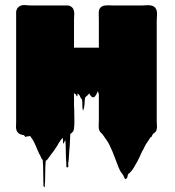

<svg xmlns="http://www.w3.org/2000/svg" viewBox="-20 -542 703 773"><path d="M612 -32Q612 -26 610 -18Q609 -14 606 -11Q604 -9 601.5 -7Q599 -5 596 -3Q595 -2 592 4.5Q589 11 588 11Q587 11 586 10Q586 11 585.5 11Q585 11 585 12Q581 19 576 26Q571 33 566 41L560 53Q559 56 557 59.5Q555 63 553 66L550 72Q546 82 541.5 91Q537 100 532 110Q529 114 526.5 119Q524 124 521 129L518 134Q517 135 517 135.5Q517 136 516 137Q506 152 496 159Q494 163 493.5 168.5Q493 174 488 178Q484 182 480 172Q476 162 471 156Q466 151 463 144Q460 137 457 131L439 84Q436 76 432.5 67.5Q429 59 425 51Q417 32 402 12L393 -1L386 -8Q380 -14 379 -20Q379 -21 378.5 -21.5Q378 -22 378 -23Q377 -32 377.5 -41Q378 -50 378 -59V-163L374 -175Q373 -174 372 -171Q371 -168 370 -166Q368 -162 364 -156Q360 -150 354 -150Q349 -151 345 -156.5Q341 -162 339 -166Q338 -164 336 -162Q333 -159 330.5 -156.5Q328 -154 325 -152Q323 -150 322 -146Q321 -136 320.5 -126.5Q320 -117 318 -107Q317 -104 315.5 -99.5Q314 -95 314 -97Q311 -108 311.5 -119.5Q312 -131 310 -142Q309 -143 308 -144Q307 -145 306 -146L303 -152Q302 -154 301.5 -156Q301 -158 299 -159Q299 -160 298.5 -160Q298 -160 298 -161Q295 -163 293 -166Q292 -163 292 -159.5Q292 -156 290 -154Q289 -153 288 -156Q287 -159 286 -161L278 -167V-132Q278 -125 278 -116Q278 -107 279 -97V-85Q279 -75 279.5 -58Q280 -41 278 -26Q278 -22 276 -16Q275 -13 271 -9Q269 -7 269 -7Q267 -5 263 -3Q262 13 261.5 30Q261 47 259 64Q258 76 257.5 88.5Q257 101 255 113Q254 117 255 124Q256 131 251 132Q247 133 247 126Q247 119 247 115Q245 94 245 69Q245 44 243 22L239 29Q238 30 237 34Q236 38 235 36Q233 31 233.5 25Q234 19 232 13L227 19Q224 22 222 26Q219 30 216 34.5Q213 39 211 44Q210 45 209 47Q208 49 206 51Q204 55 201.5 58.5Q199 62 197 65Q191 73 185 80.5Q179 88 174 96Q172 99 169.5 101.5Q167 104 164 106Q162 128 162 158Q162 188 160 211Q159 212 157.5 210Q156 208 155 207Q154 184 154 154Q154 124 152 102Q148 98 145 91.5Q142 85 140 80H139Q132 65 126 50Q120 35 112 21Q109 16 106 12.5Q103 9 101 5Q97 7 96 7H89Q85 9 84 9Q80 9 80 7Q80 5 78 4Q76 3 74 1Q72 1 71 1.5Q70 2 67 0Q66 0 65.5 -0.5Q65 -1 63 -1Q55 -4 50 -11Q48 -13 46 -19Q44 -26 44.5 -35Q45 -44 45 -51V-493Q45 -501 50 -509L56 -515Q67 -523 81.5 -521.5Q96 -520 109 -520H251Q262 -520 269 -513Q274 -510 277 -501Q278 -497 278.5 -493.5Q279 -490 279 -486Q279 -481 278.5 -475.5Q278 -470 278 -465V-350H378V-465Q378 -474 377.5 -484Q377 -494 379 -502Q382 -511 390 -516Q394 -518 397.5 -519Q401 -520 405 -520Q413 -521 420.5 -520.5Q428 -520 434 -520H552Q561 -520 571.5 -521Q582 -522 592 -519Q608 -514 611 -498Q613 -489 612 -479Q611 -469 611 -460V-51Q611 -50 611.5 -43.5Q612 -37 612 -32Z"/></svg>

Font: Rubik Wet Paint
Style: Regular
Weight: 400
Designer: Hubert and Fischer, NaN
Foundry: Hubert and Fischer, NaN
Version: Version 2.200